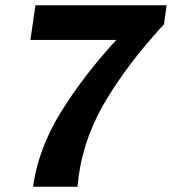

<svg xmlns="http://www.w3.org/2000/svg" viewBox="-20 -706 652 726"><path d="M610 -686 600 -614Q456 -458 371.5 -311Q287 -164 273 0H105Q125 -145 211.5 -284Q298 -423 420 -555H95L114 -686Z"/></svg>

Font: Chivo
Style: Bold Italic
Weight: 700
Italic angle: -8.05°
Designer: Hector Gatti
Foundry: Omnibus-Type
Version: Version 1.007